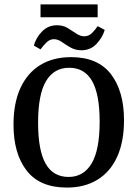

<svg xmlns="http://www.w3.org/2000/svg" viewBox="-20 -838 622 867"><path d="M282 9Q160 9 100.5 -67.5Q41 -144 41 -275Q41 -373 72.5 -441Q104 -509 162 -544.5Q220 -580 301 -580Q422 -580 481 -503Q540 -426 540 -295Q540 -199 509.5 -131Q479 -63 421 -27Q363 9 282 9ZM292 -532Q224 -532 188 -472Q152 -412 152 -284Q152 -159 186 -99Q220 -39 290 -39Q357 -39 393.5 -99.5Q430 -160 430 -289Q430 -412 396 -472Q362 -532 292 -532ZM348 -611Q321 -611 299.5 -623Q278 -635 260 -648Q242 -661 223 -661Q205 -661 190 -646.5Q175 -632 163 -615L133 -632Q142 -667 169.5 -695.5Q197 -724 237 -724Q265 -724 285.5 -711.5Q306 -699 324.5 -686.5Q343 -674 361 -674Q380 -674 395 -688.5Q410 -703 421 -720L453 -703Q442 -667 415 -639Q388 -611 348 -611ZM163 -818H421V-760H163Z"/></svg>

Font: Rasa Medium
Style: Regular
Weight: 500
Designer: Anna Giedrys (Yrsa+Rasa design), David Brezina (Yrsa art-direction, Rasa art-direction, design)
Foundry: Rosetta Type Foundry
Version: Version 2.004